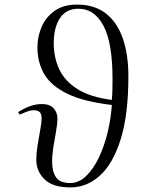

<svg xmlns="http://www.w3.org/2000/svg" viewBox="-20 -802 629 836"><path d="M287 14Q209 14 173.5 -21.5Q138 -57 138 -106Q138 -134 143.5 -169Q149 -204 155 -235.5Q161 -267 161 -287Q161 -307 152 -314.5Q143 -322 129 -322Q114 -322 97.5 -316Q81 -310 65 -303L59 -314Q84 -330 110 -339.5Q136 -349 163 -349Q196 -349 213 -331Q230 -313 230 -286Q230 -262 224 -229.5Q218 -197 212.5 -162.5Q207 -128 207 -97Q207 -55 224 -30Q241 -5 286 -5Q323 -5 354.5 -35Q386 -65 410 -115Q434 -165 448.5 -225Q463 -285 467 -345Q346 -359 275 -393Q204 -427 173.5 -478Q143 -529 143 -596Q143 -642 161 -684.5Q179 -727 217.5 -754.5Q256 -782 316 -782Q392 -782 441.5 -743Q491 -704 515 -634Q539 -564 539 -470Q539 -301 505 -194Q471 -87 414 -36.5Q357 14 287 14ZM467 -367Q469 -388 469.5 -413.5Q470 -439 470 -457Q470 -616 430.5 -690Q391 -764 322 -764Q268 -764 241 -723Q214 -682 214 -614Q214 -552 238 -500.5Q262 -449 317.5 -414Q373 -379 467 -367Z"/></svg>

Font: Literata 72pt Light
Style: Italic
Weight: 300
Italic angle: -2°
Designer: Latin by Veronika Burian and Jose Scaglione. Greek by Irene Vlachou. Cyrillic by Vera Evstafieva
Foundry: TypeTogether
Version: Version 3.002